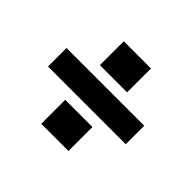

<svg xmlns="http://www.w3.org/2000/svg" viewBox="-117 -644 793 793"><g transform="rotate(45 280.0 -247.0)"><path d="M53 -301H507V-193H53ZM200.5 -146H359.5V-6H200.5ZM200.5 -488H359.5V-348.5H200.5Z"/></g></svg>

Font: HK Grotesk ExtraBold
Style: Regular
Weight: 800
Designer: Alfredo Marco Pradil
Foundry: Hanken Design Co.
Version: Version 3.001